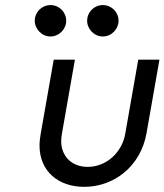

<svg xmlns="http://www.w3.org/2000/svg" viewBox="-20 -722 644 752"><path d="M382.8 -702.1C348.6 -702.1 321.3 -674.8 321.3 -640.6C321.3 -608.4 348.6 -579.1 382.8 -579.1C417 -579.1 444.3 -608.4 444.3 -640.6C444.3 -674.8 417 -702.1 382.8 -702.1ZM177.7 -702.1C143.6 -702.1 116.2 -674.8 116.2 -640.6C116.2 -608.4 143.6 -579.1 177.7 -579.1C211.9 -579.1 239.3 -608.4 239.3 -640.6C239.3 -674.8 211.9 -702.1 177.7 -702.1ZM521.5 -488.3 470.7 -199.2C459 -127 398.4 -68.4 323.2 -68.4C257.8 -68.4 219.7 -113.3 219.7 -168.9C219.7 -177.7 220.7 -188.5 222.7 -199.2L273.4 -488.3H190.4L139.6 -199.2C136.7 -182.6 134.8 -167 134.8 -152.3C134.8 -50.8 209 9.8 309.6 9.8C426.8 9.8 530.3 -70.3 553.7 -199.2L604.5 -488.3Z"/></svg>

Font: Sen-gleads
Style: Italic
Weight: 400
Designer: Kosal Sen, Philatype
Foundry: Philatype
Version: Version 1.004; ttfautohint (v1.8.3)